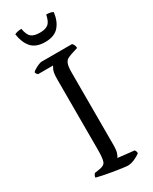

<svg xmlns="http://www.w3.org/2000/svg" viewBox="-231 -963 811 1016"><g transform="rotate(-30 174.5 -454.5)"><path d="M227 0Q218 0 193 -3.5Q168 -7 137.5 -12Q107 -17 81.5 -22.5Q56 -28 45 -31Q45 -39 48.5 -45Q52 -51 55 -54L82 -58Q115 -62 122.5 -81Q130 -100 130 -152V-580Q130 -622 137.5 -638Q145 -654 147 -657H56Q53 -659 49.5 -663.5Q46 -668 45 -675Q50 -681 62 -688Q74 -695 86 -700Q98 -705 104 -705H291Q296 -701 300 -693Q304 -685 304 -674L263 -661Q247 -656 236 -649Q225 -642 219.5 -625.5Q214 -609 214 -575V-128Q214 -103 208.5 -86Q203 -69 197 -63L297 -52Q299 -50 301.5 -44.5Q304 -39 304 -31Q289 -19 267 -9.5Q245 0 227 0ZM175 -785Q118 -785 91 -816.5Q64 -848 57 -900Q62 -903 73.5 -906Q85 -909 99 -909Q106 -869 123 -855.5Q140 -842 175 -842Q209 -842 226 -855.5Q243 -869 251 -909Q267 -909 277.5 -906Q288 -903 292 -900Q286 -848 258.5 -816.5Q231 -785 175 -785Z"/></g></svg>

Font: Texturina 72pt
Style: Regular
Weight: 400
Designer: Guillermo Torres Carreño
Foundry: Omnibus-Type
Version: Version 1.002; ttfautohint (v1.8.3)